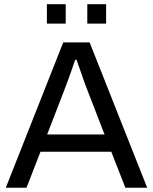

<svg xmlns="http://www.w3.org/2000/svg" viewBox="-20 -886 722 906"><path d="M7.3 0 278.4 -686H402.9L674.6 0H571.7L505.2 -169.9H171L105 0ZM202.4 -251.4H473.4L390.1 -466.4Q385.6 -478 376.9 -501.9Q368.2 -525.8 358.8 -553.6Q349.4 -581.5 341.1 -603.8H334.7Q328.2 -584.2 319 -558.2Q309.8 -532.2 300.9 -507.6Q292 -483 285.6 -466.4ZM201.3 -774.5V-866.2H290.1V-774.5ZM391.9 -774.5V-866.2H480.7V-774.5Z"/></svg>

Font: Archivo Variable SemiBold
Style: Regular
Weight: 600
Designer: Hector Gatti
Foundry: Omnibus-Type
Version: Version 2.001